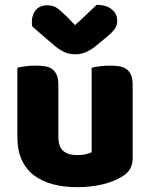

<svg xmlns="http://www.w3.org/2000/svg" viewBox="-20 -760 622 796"><path d="M52 -479Q62 -482 83.5 -485Q105 -488 128 -488Q150 -488 167.5 -485Q185 -482 197 -473Q209 -464 215.5 -448.5Q222 -433 222 -408V-193Q222 -152 242 -134.5Q262 -117 300 -117Q323 -117 337.5 -121Q352 -125 360 -129V-479Q370 -482 391.5 -485Q413 -488 436 -488Q458 -488 475.5 -485Q493 -482 505 -473Q517 -464 523.5 -448.5Q530 -433 530 -408V-104Q530 -54 488 -29Q453 -7 404.5 4.5Q356 16 299 16Q245 16 199.5 4Q154 -8 121 -33Q88 -58 70 -97.5Q52 -137 52 -193ZM291 -656Q324 -685 343 -704Q362 -723 381 -740Q420 -740 443 -721.5Q466 -703 466 -674Q466 -654 455 -639Q444 -624 418 -603L373 -566Q355 -552 335.5 -543.5Q316 -535 294 -535Q280 -535 269 -537Q258 -539 246 -544.5Q234 -550 220 -560Q206 -570 188 -586L114 -650Q113 -655 112.5 -659Q112 -663 112 -668Q112 -699 128.5 -718.5Q145 -738 176 -738Q199 -738 215 -727.5Q231 -717 257 -691Z"/></svg>

Font: Baloo Tammudu
Style: Regular
Weight: 400
Designer: Omkar Shende and Ek Type
Foundry: Ek Type
Version: Version 1.443;PS 1.000;hotconv 16.6.51;makeotf.lib2.5.65220;